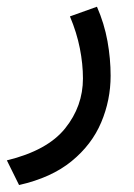

<svg xmlns="http://www.w3.org/2000/svg" viewBox="-25 -277 392 562"><path d="M258.8 -257.3Q280.3 -208 289.6 -156.5Q298.8 -105 298.8 -55.2Q298.8 16.1 271.2 81.3Q243.7 146.5 184.6 194.8Q125.5 243.2 30.8 264.6L-4.9 192.4Q113.8 163.6 165.8 98.6Q217.8 33.7 217.8 -47.4Q217.8 -89.8 208.7 -135.7Q199.7 -181.6 179.7 -229Z"/></svg>

Font: Vazir FD
Style: Regular-FD
Weight: 400
Designer: Saber Rastikerdar
Foundry: Saber Rastikerdar
Version: Version 30.0.0